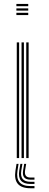

<svg xmlns="http://www.w3.org/2000/svg" viewBox="-20 -820 252 996"><path d="M65 -788V-799.5H126.5V-788ZM65 -765V-776.5H126.5V-765ZM65 -742V-753.5H126.5V-742ZM116.2 0V-600H128.5V0ZM67 0V-600H79.2V0ZM91.8 0V-600H104V0ZM76.2 30 70.8 65Q58.2 145.2 137.8 145.2H158.8V156.5H137.8Q46 156.5 60.2 65L65.8 30ZM115.8 30 110.2 63.2Q104 101 137.8 101H158.8V112H137.8Q91.5 112 100 63.2L105.5 30ZM96.2 30 90.5 64.2Q81 123 137.8 123H158.8V134.2H137.8Q68.5 134.2 80 64.2L85.8 30Z"/></svg>

Font: Big Shoulders Inline Text Light
Style: Regular
Weight: 300
Designer: Patric King
Foundry: XO Type Co
Version: Version 1.000